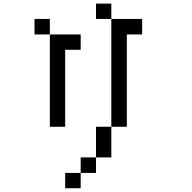

<svg xmlns="http://www.w3.org/2000/svg" viewBox="-20 -879 1040 1040"><path d="M500 -776.4V-859.4H583V-776.4ZM167 -692.4V-776.4H250V-692.4ZM583 -776.4H750V-692.4H667V-192.4H583ZM583 -192.4V-26.4H500V-192.4ZM500 -26.4V57.6H417V-26.4ZM417 57.6V140.6H333V57.6ZM250 -692.4H417V-609.4H333V-192.4H250Z"/></svg>

Font: KH Dot kagurazaka 12
Style: Regular
Weight: 400
Designer: Original version for X68000 by Keitarou Hiraki (http://hp.vector.co.jp/authors/VA000874/) / TrueType conversion by Homem
Version: Version 1.00.20150527